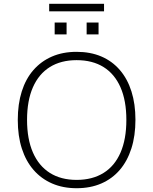

<svg xmlns="http://www.w3.org/2000/svg" viewBox="-20 -987 810 1015"><path d="M385 8Q313 8 255.5 -17Q198 -42 157.5 -88.5Q117 -135 95.5 -201.5Q74 -268 74 -353Q74 -437 95 -503.5Q116 -570 156.5 -616.5Q197 -663 254.5 -688Q312 -713 385 -713Q458 -713 515.5 -688.5Q573 -664 613.5 -617Q654 -570 675 -503.5Q696 -437 696 -354Q696 -269 674.5 -202Q653 -135 613 -88.5Q573 -42 515.5 -17Q458 8 385 8ZM385 -36Q468 -36 527 -72.5Q586 -109 617 -180Q648 -251 648 -353Q648 -455 617 -525.5Q586 -596 527.5 -632.5Q469 -669 385 -669Q302 -669 243.5 -632.5Q185 -596 154 -525.5Q123 -455 123 -353Q123 -252 154 -181Q185 -110 243.5 -73Q302 -36 385 -36ZM240 -927V-967H530V-927ZM269 -805V-868H332V-805ZM438 -805V-868H501V-805Z"/></svg>

Font: Nunito Sans 10pt ExtraLight
Style: Regular
Weight: 250
Designer: Vernon Adams
Foundry: Vernon Adams
Version: Version 3.101;gftools[0.9.27]